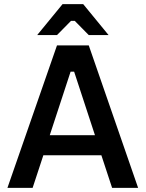

<svg xmlns="http://www.w3.org/2000/svg" viewBox="-20 -910 706 930"><path d="M256 -690H410L649 0H523L471 -158H190L138 0H16ZM440 -255 339 -563H322L221 -255ZM283 -890H383L506 -740H410L342 -809H324L256 -740H160Z"/></svg>

Font: Mozilla Text BETA SemiBold
Style: Regular
Weight: 600
Designer: Studio DRAMA
Foundry: Studio DRAMA
Version: Version 0.100